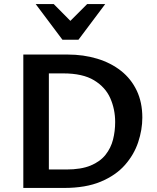

<svg xmlns="http://www.w3.org/2000/svg" viewBox="-20 -927 774 947"><path d="M95 0V-658H313Q392 -658 459.5 -637.5Q527 -617 577 -577.5Q627 -538 654.5 -480Q682 -422 682 -347Q682 -287 661.5 -225.5Q641 -164 596 -113Q551 -62 477 -31Q403 0 296 0ZM221 -91H307Q380 -91 427 -110.5Q474 -130 500.5 -163.5Q527 -197 537.5 -238.5Q548 -280 548 -325Q548 -388 524 -442.5Q500 -497 444 -531Q388 -565 292 -565H221ZM288 -731 309 -806 410 -907H499L367 -731ZM288 -731 156 -907H245L347 -804L367 -731Z"/></svg>

Font: Ysabeau
Style: Bold
Weight: 700
Designer: Christian Thalmann (Catharsis Fonts)
Version: Version 2.000;gftools[0.9.27.dev2+g8671c4b]